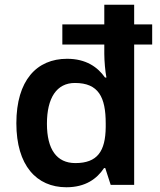

<svg xmlns="http://www.w3.org/2000/svg" viewBox="-20 -846 677 810"><path d="M260 -56C341 -56 389 -92 419 -137H424L447 -66H546V-658H622V-743H546V-826H420V-743H243V-658H420V-619C420 -590 424 -543 429 -519H423C392 -563 343 -598 263 -598C135 -598 49 -507 49 -326C49 -148 134 -56 260 -56ZM298 -158C219 -158 178 -216 178 -324C178 -433 219 -496 296 -496C396 -496 426 -436 426 -325V-310C425 -208 391 -158 298 -158Z"/></svg>

Font: Noto Sans Malayalam UI SemiBold
Style: Regular
Weight: 600
Designer: Jelle Bosma - Monotype Design Team
Foundry: Monotype Imaging Inc.
Version: Version 2.104